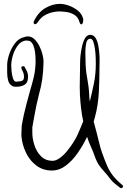

<svg xmlns="http://www.w3.org/2000/svg" viewBox="-20 -853 656 992"><path d="M289 -833Q310 -833 334.5 -824.5Q359 -816 380 -800Q401 -784 408 -761Q410 -757 410 -753.5Q410 -750 410 -747Q410 -739 407 -733Q404 -727 400 -727Q394 -727 390 -741Q383 -765 364 -776.5Q345 -788 323 -791Q301 -794 285 -794Q273 -794 253 -790Q233 -786 212 -774.5Q191 -763 175 -738Q168 -728 162 -728Q152 -728 154 -741Q177 -790 214.5 -811.5Q252 -833 289 -833ZM599 116Q586 106 573 95.5Q560 85 550 72Q533 49 518.5 33.5Q504 18 491.5 0Q479 -18 469 -47Q460 -73 449.5 -95.5Q439 -118 430 -146Q410 -104 382.5 -64Q355 -24 321 2Q287 28 248 28Q202 28 168 2.5Q134 -23 114.5 -63.5Q95 -104 91 -147Q90 -161 91 -172Q92 -183 92 -197V-202Q98 -237 104 -263.5Q110 -290 117 -316.5Q124 -343 133 -376Q145 -416 154 -452.5Q163 -489 164 -535Q164 -546 163 -564Q162 -582 158 -600Q154 -618 145.5 -630.5Q137 -643 122 -643Q119 -643 116 -643.5Q113 -644 109 -643Q86 -638 70 -615.5Q54 -593 46 -565Q38 -537 38 -514Q38 -508 39.5 -488Q41 -468 46.5 -450Q52 -432 62 -431Q64 -431 66.5 -431Q69 -431 73 -432Q87 -432 95.5 -436.5Q104 -441 104 -457Q104 -468 100 -478.5Q96 -489 92 -496Q90 -500 90 -502Q90 -511 100 -511Q105 -511 108 -507V-506Q114 -496 119.5 -484Q125 -472 125 -458Q125 -429 111 -418Q97 -407 72 -405H60Q56 -405 52 -405.5Q48 -406 43 -409Q27 -418 22 -437.5Q17 -457 17 -479Q17 -501 17 -515Q17 -541 27.5 -572.5Q38 -604 57.5 -629.5Q77 -655 104 -661Q111 -663 114.5 -664Q118 -665 123 -665Q143 -665 158 -650.5Q173 -636 183.5 -615Q194 -594 199.5 -572Q205 -550 205 -535Q204 -485 198.5 -445.5Q193 -406 181 -364Q173 -332 167.5 -306Q162 -280 157.5 -254Q153 -228 147 -195V-167Q147 -136 158 -102.5Q169 -69 191.5 -46Q214 -23 250 -22Q269 -22 289 -36.5Q309 -51 326.5 -72.5Q344 -94 358 -116Q372 -138 379 -153Q388 -174 395.5 -191Q403 -208 410 -226Q403 -258 399 -292Q395 -326 393 -363Q393 -374 392.5 -384.5Q392 -395 392 -405Q392 -437 393 -470.5Q394 -504 394 -536Q394 -548 396.5 -570.5Q399 -593 404.5 -616.5Q410 -640 420 -656.5Q430 -673 446 -673Q463 -673 473 -658Q483 -643 487.5 -619.5Q492 -596 493.5 -572.5Q495 -549 494.5 -531.5Q494 -514 494 -511Q494 -441 490.5 -374.5Q487 -308 470 -246L464 -225L480 -165Q488 -135 493.5 -111Q499 -87 508 -62Q522 -23 533.5 3.5Q545 30 562.5 53Q580 76 612 103Q616 106 616 110Q616 115 610 118Q604 121 599 116ZM444 -329Q456 -376 465.5 -423.5Q475 -471 475 -523Q475 -532 474.5 -553Q474 -574 471 -597Q468 -620 462.5 -636.5Q457 -653 446 -653Q430 -652 425.5 -630.5Q421 -609 421 -584Q421 -570 421.5 -557.5Q422 -545 422 -538Q422 -494 430.5 -449.5Q439 -405 441 -363Q441 -346 444 -329Z"/></svg>

Font: Ruge Boogie
Style: Regular
Weight: 400
Designer: Robert E. Leuschke
Foundry: Robert E. Leuschke
Version: Version 1.010; ttfautohint (v1.8.3)